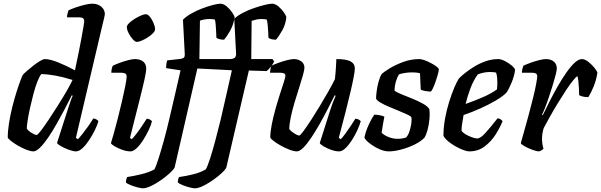

<svg xmlns="http://www.w3.org/2000/svg" viewBox="-20 -820 3256 1040"><path d="M161 0Q146 0 123 -9Q100 -18 77.5 -31Q55 -44 39.5 -56.5Q24 -69 22 -75Q22 -111 29 -154.5Q36 -198 47 -242Q58 -286 70 -323.5Q82 -361 91.5 -386Q101 -411 104 -415Q110 -422 125.5 -435.5Q141 -449 160 -464Q179 -479 196.5 -489.5Q214 -500 223 -500Q251 -500 296.5 -481.5Q342 -463 386 -439Q388 -450 394 -477.5Q400 -505 407 -540Q414 -575 420.5 -610Q427 -645 431.5 -671.5Q436 -698 436 -706Q436 -726 411 -726H343Q343 -736 346 -747Q349 -758 351 -764Q365 -771 389.5 -779.5Q414 -788 439 -794Q464 -800 480 -800Q510 -800 529 -783.5Q548 -767 548 -743Q548 -740 544 -722.5Q540 -705 534 -681L391 -73L402 -66Q411 -75 426.5 -94.5Q442 -114 458 -136.5Q474 -159 485 -178Q494 -178 502.5 -173Q511 -168 513 -163Q507 -142 493.5 -114.5Q480 -87 462.5 -60.5Q445 -34 426.5 -17Q408 0 391 0Q377 0 353.5 -8.5Q330 -17 310.5 -28Q291 -39 289 -46L349 -233Q357 -256 363.5 -275.5Q370 -295 374 -301L369 -304Q352 -270 330.5 -229Q309 -188 286 -147.5Q263 -107 240 -73.5Q217 -40 196.5 -20Q176 0 161 0ZM178 -89Q184 -89 202 -112.5Q220 -136 244.5 -173Q269 -210 295 -251Q321 -292 342 -328.5Q363 -365 373 -387Q322 -403 280 -410.5Q238 -418 204 -419Q194 -407 182.5 -378Q171 -349 161 -311Q151 -273 142.5 -234.5Q134 -196 129.5 -166Q125 -136 125 -124Q133 -111 151.5 -100Q170 -89 178 -89Z M687 0Q666 0 642.5 -8.5Q619 -17 601 -27.5Q583 -38 581 -45Q585 -57 595 -92.5Q605 -128 617 -174.5Q629 -221 640 -268.5Q651 -316 658.5 -353.5Q666 -391 666 -406Q666 -418 658 -422Q650 -426 636 -426H583Q583 -437 585.5 -447.5Q588 -458 591 -464Q605 -471 628 -479.5Q651 -488 674 -494Q697 -500 710 -500Q739 -500 755.5 -486.5Q772 -473 772 -449Q772 -432 763 -391Q754 -350 734.5 -273Q715 -196 684 -73L694 -66Q704 -76 719 -95.5Q734 -115 749 -137.5Q764 -160 775 -177Q784 -177 792 -172.5Q800 -168 803 -163Q798 -142 785 -114.5Q772 -87 755 -60.5Q738 -34 720 -17Q702 0 687 0ZM721 -593Q712 -593 699 -607.5Q686 -622 676.5 -641Q667 -660 667 -673Q667 -683 679.5 -695Q692 -707 709.5 -718Q727 -729 744 -736Q761 -743 770 -743Q781 -743 792.5 -728.5Q804 -714 812 -694.5Q820 -675 820 -662Q820 -652 808.5 -640Q797 -628 780.5 -617.5Q764 -607 747.5 -600Q731 -593 721 -593Z M753 200Q745 200 725.5 195Q706 190 687 182.5Q668 175 662 168Q662 160 664.5 150.5Q667 141 669 139Q703 134 746 123.5Q789 113 817 97Q826 79 839.5 36.5Q853 -6 868 -60.5Q883 -115 896 -171Q912 -240 927.5 -306Q943 -372 958 -439L880 -451Q880 -478 886 -493L958 -501Q971 -503 976 -508Q981 -513 981 -524L971 -713Q987 -730 1015 -746Q1043 -762 1074.5 -774Q1106 -786 1133 -793Q1160 -800 1173 -800Q1191 -800 1208.5 -785Q1226 -770 1238 -752Q1250 -734 1251 -726Q1250 -722 1249 -718Q1266 -735 1294.5 -750Q1323 -765 1355 -776Q1387 -787 1414 -793.5Q1441 -800 1454 -800Q1471 -800 1488.5 -785Q1506 -770 1518 -752.5Q1530 -735 1531 -726Q1527 -688 1509.5 -656.5Q1492 -625 1475 -605Q1458 -605 1447.5 -608.5Q1437 -612 1434 -616Q1434 -624 1433 -644Q1432 -664 1430 -684.5Q1428 -705 1425 -714Q1413 -717 1396 -717Q1381 -717 1368 -714Q1355 -711 1343 -707L1341 -500H1456L1465 -487Q1458 -472 1445.5 -456.5Q1433 -441 1424 -435L1328 -438L1206 87Q1201 99 1181 117.5Q1161 136 1134 155Q1107 174 1080.5 187Q1054 200 1035 200Q1026 200 1006.5 195Q987 190 968.5 182.5Q950 175 943 168Q943 160 945.5 150.5Q948 141 950 139Q987 134 1027 124Q1067 114 1095 97Q1105 79 1118.5 37Q1132 -5 1146.5 -59.5Q1161 -114 1175 -171Q1192 -246 1206.5 -308.5Q1221 -371 1236 -439L1227 -440L1049 -449L926 87Q920 99 900 117.5Q880 136 853 155Q826 174 799 187Q772 200 753 200ZM1060 -500H1227L1236 -501Q1247 -503 1252 -507.5Q1257 -512 1259 -524L1249 -717Q1243 -683 1226.5 -653.5Q1210 -624 1194 -605Q1177 -605 1166.5 -608.5Q1156 -612 1152 -616Q1152 -624 1151 -643.5Q1150 -663 1148.5 -683.5Q1147 -704 1144 -714Q1133 -717 1115 -717Q1100 -717 1086.5 -714.5Q1073 -712 1063 -708Z M1588 0Q1572 0 1548.5 -9Q1525 -18 1501.5 -31Q1478 -44 1462 -56.5Q1446 -69 1444 -75Q1444 -105 1452 -145.5Q1460 -186 1472 -229Q1484 -272 1496.5 -310.5Q1509 -349 1517.5 -375.5Q1526 -402 1526 -409Q1526 -419 1518 -422.5Q1510 -426 1498 -426H1443Q1443 -437 1445.5 -448Q1448 -459 1450 -464Q1465 -471 1488 -479.5Q1511 -488 1534.5 -494Q1558 -500 1572 -500Q1595 -500 1612 -487.5Q1629 -475 1629 -453Q1629 -442 1621 -413Q1613 -384 1600.5 -345.5Q1588 -307 1575.5 -265Q1563 -223 1555 -185Q1547 -147 1547 -120Q1557 -108 1574.5 -97Q1592 -86 1601 -86Q1606 -86 1623.5 -109.5Q1641 -133 1665 -170Q1689 -207 1714 -248.5Q1739 -290 1760.5 -328Q1782 -366 1794 -391Q1797 -414 1799 -445Q1801 -476 1802 -500Q1856 -500 1879 -487.5Q1902 -475 1902 -449Q1902 -423 1879 -324.5Q1856 -226 1815 -73L1826 -66Q1836 -76 1851 -96.5Q1866 -117 1880.5 -139Q1895 -161 1905 -177Q1914 -177 1922.5 -172.5Q1931 -168 1934 -163Q1928 -142 1915.5 -114.5Q1903 -87 1886 -60.5Q1869 -34 1851 -17Q1833 0 1817 0Q1797 0 1773.5 -8.5Q1750 -17 1732.5 -27.5Q1715 -38 1712 -45L1765 -212Q1774 -241 1783.5 -265.5Q1793 -290 1798 -301L1793 -304Q1776 -270 1755 -229Q1734 -188 1711 -147.5Q1688 -107 1665.5 -73.5Q1643 -40 1623 -20Q1603 0 1588 0Z M2086 0Q2061 0 2032 -13.5Q2003 -27 1980.5 -45Q1958 -63 1954 -75Q1959 -101 1969.5 -126.5Q1980 -152 1991 -172Q2002 -192 2008 -199Q2020 -199 2038 -195.5Q2056 -192 2062 -188Q2059 -173 2055 -150.5Q2051 -128 2047 -101Q2061 -87 2085 -77.5Q2109 -68 2135 -68Q2145 -68 2157.5 -70Q2170 -72 2179 -75Q2189 -84 2196.5 -104.5Q2204 -125 2207.5 -148Q2211 -171 2208 -185Q2205 -191 2186.5 -199.5Q2168 -208 2141.5 -219Q2115 -230 2087.5 -241.5Q2060 -253 2040.5 -264.5Q2021 -276 2017 -286Q2017 -299 2020 -324Q2023 -349 2030 -375.5Q2037 -402 2048 -420Q2059 -430 2089.5 -449Q2120 -468 2163 -484Q2206 -500 2252 -500Q2262 -500 2279 -494Q2296 -488 2314 -478.5Q2332 -469 2344.5 -459.5Q2357 -450 2357 -444Q2357 -435 2350 -411Q2343 -387 2333.5 -361.5Q2324 -336 2314 -324Q2300 -324 2281.5 -327.5Q2263 -331 2259 -335Q2258 -355 2257 -377.5Q2256 -400 2255 -423Q2245 -426 2233.5 -427Q2222 -428 2213 -428Q2192 -428 2171 -424.5Q2150 -421 2141 -417Q2132 -403 2125 -380Q2118 -357 2117 -329Q2128 -320 2155.5 -309Q2183 -298 2215 -285Q2247 -272 2272.5 -257.5Q2298 -243 2306 -228Q2309 -203 2306 -173Q2303 -143 2296 -116.5Q2289 -90 2279 -74Q2260 -54 2225.5 -37Q2191 -20 2153 -10Q2115 0 2086 0Z M2522 0Q2507 0 2478.5 -12Q2450 -24 2422 -43.5Q2394 -63 2382 -84Q2382 -129 2390.5 -176.5Q2399 -224 2412.5 -267Q2426 -310 2440 -343.5Q2454 -377 2465 -394Q2475 -405 2496.5 -422.5Q2518 -440 2547 -458Q2576 -476 2610 -488Q2644 -500 2679 -500Q2694 -500 2715.5 -489Q2737 -478 2753 -464Q2769 -450 2770 -441Q2766 -409 2751.5 -373.5Q2737 -338 2723 -318Q2705 -299 2667 -276.5Q2629 -254 2582.5 -233Q2536 -212 2491 -197Q2485 -164 2482.5 -145.5Q2480 -127 2480 -112Q2486 -102 2502 -92.5Q2518 -83 2536 -76.5Q2554 -70 2565 -70Q2582 -70 2608.5 -99Q2635 -128 2675 -179Q2684 -179 2692 -173.5Q2700 -168 2702 -163Q2689 -130 2665 -92Q2641 -54 2605.5 -27Q2570 0 2522 0ZM2502 -257Q2554 -275 2599 -295Q2644 -315 2672 -336Q2674 -356 2674 -374Q2674 -388 2672.5 -402Q2671 -416 2667 -427Q2653 -430 2634 -430Q2601 -430 2568 -417Q2544 -384 2528 -341Q2512 -298 2502 -257Z M2900 0Q2887 0 2864 -8.5Q2841 -17 2822 -27.5Q2803 -38 2801 -45Q2807 -66 2818 -105Q2829 -144 2842 -191.5Q2855 -239 2867 -288Q2877 -327 2883.5 -362Q2890 -397 2890 -406Q2890 -418 2882.5 -422Q2875 -426 2860 -426H2807Q2807 -436 2809.5 -446.5Q2812 -457 2815 -464Q2829 -471 2852.5 -479.5Q2876 -488 2899.5 -494Q2923 -500 2936 -500Q2964 -500 2980 -486.5Q2996 -473 2996 -449Q2996 -439 2989.5 -413.5Q2983 -388 2973 -355.5Q2963 -323 2952 -290.5Q2941 -258 2931 -233Q2921 -208 2916 -199L2920 -196Q2936 -230 2957 -271Q2978 -312 3001 -352.5Q3024 -393 3047.5 -426.5Q3071 -460 3092.5 -480Q3114 -500 3132 -500Q3148 -500 3167 -485Q3186 -470 3200 -452.5Q3214 -435 3216 -426Q3210 -387 3196 -352.5Q3182 -318 3167 -294Q3148 -294 3135 -297.5Q3122 -301 3117 -305Q3117 -319 3116 -339.5Q3115 -360 3113 -378.5Q3111 -397 3108 -407Q3102 -406 3085.5 -386Q3069 -366 3047.5 -333.5Q3026 -301 3003 -263.5Q2980 -226 2959.5 -189.5Q2939 -153 2925 -126Q2916 -98 2916 -68Q2916 -54 2918 -40.5Q2920 -27 2924 -15Q2921 -11 2914.5 -6.5Q2908 -2 2900 0Z"/></svg>

Font: Texturina SemiBold
Style: Italic
Weight: 600
Italic angle: -11°
Designer: Guillermo Torres Carreño
Foundry: Omnibus-Type
Version: Version 1.002; ttfautohint (v1.8.3)